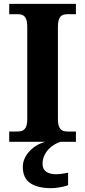

<svg xmlns="http://www.w3.org/2000/svg" viewBox="-20 -734 441 994"><path d="M27.8 0V-53.2H69.8Q81.1 -53.2 90.3 -55.4Q99.6 -57.6 106.4 -64.5Q113.3 -71.3 117.2 -84Q121.1 -96.7 121.1 -118.2V-595.7Q121.1 -617.2 117.2 -629.9Q113.3 -642.6 106.4 -649.4Q99.6 -656.2 90.3 -658.4Q81.1 -660.6 69.8 -660.6H27.8V-713.9H373V-660.6H331.1Q320.3 -660.6 310.8 -658.4Q301.3 -656.2 294.4 -649.4Q287.6 -642.6 283.7 -629.9Q279.8 -617.2 279.8 -595.7V-118.2Q279.8 -96.7 283.7 -84Q287.6 -71.3 294.4 -64.5Q301.3 -57.6 310.8 -55.4Q320.3 -53.2 331.1 -53.2H373V0ZM98.1 129.9Q98.1 106.4 107.9 85.4Q117.7 64.5 134.3 47.1Q150.9 29.8 172.1 17.6Q193.4 5.4 216.3 0H293.5Q277.8 4.9 261.2 14.6Q244.6 24.4 231.2 38.8Q217.8 53.2 209 72.3Q200.2 91.3 200.2 115.2Q200.2 128.9 205.3 138.9Q210.4 148.9 219.7 155.3Q229 161.6 241.7 164.8Q254.4 168 269.5 168Q282.7 168 298.3 166Q314 164.1 332.5 160.2V224.1Q324.7 228 313.2 231Q301.8 233.9 289.8 235.8Q277.8 237.8 266.4 239Q254.9 240.2 247.1 240.2Q174.3 240.2 136.2 213.9Q98.1 187.5 98.1 129.9Z"/></svg>

Font: Droid Serif
Style: Bold
Weight: 700
Designer: Monotype Design team
Foundry: Monotype Imaging Inc.
Version: Version 1.03